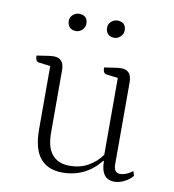

<svg xmlns="http://www.w3.org/2000/svg" viewBox="-75 -697 701 775"><g transform="rotate(10 275.5 -309.5)"><path d="M231 12Q172 12 140.5 -25.5Q109 -63 109 -145V-403L61 -409Q47 -411 47 -435Q79 -440 93.5 -442Q108 -444 117 -444Q159 -444 159 -394V-139Q159 -78 184 -49Q209 -20 256 -20Q297 -20 330 -38Q363 -56 386 -88V-403L338 -409Q324 -411 324 -435Q355 -440 370 -442Q385 -444 393 -444Q436 -444 436 -394V-58Q436 -23 462 -23Q474 -23 488.5 -29Q503 -35 513 -44L519 -25Q505 -8 484 2Q463 12 445 12Q389 12 389 -63H386Q326 12 231 12ZM344 -560Q326 -560 317 -570Q308 -580 308 -596Q308 -611 319.5 -621Q331 -631 344 -631Q380 -631 380 -596Q380 -581 368.5 -570.5Q357 -560 344 -560ZM187 -560Q169 -560 160 -570Q151 -580 151 -596Q151 -611 162.5 -621Q174 -631 187 -631Q223 -631 223 -596Q223 -581 211.5 -570.5Q200 -560 187 -560Z"/></g></svg>

Font: Petrona ExtraLight
Style: Regular
Weight: 200
Designer: Ringo R. Seeber
Foundry: Ringo R. Seeber
Version: Version 2.001; ttfautohint (v1.8.3)